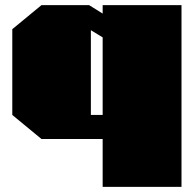

<svg xmlns="http://www.w3.org/2000/svg" viewBox="-20 -543 762 750"><path d="M381 187V0H142L28 -94V-429L142 -523H328L381 -490V-523H689V187ZM335 -94H381V-397L335 -425Z"/></svg>

Font: Tomorrow Black
Style: Regular
Weight: 900
Designer: Tony de Marco, Monica Rizzolli
Foundry: Just in Type
Version: Version 2.002